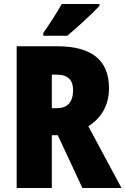

<svg xmlns="http://www.w3.org/2000/svg" viewBox="-20 -947 632 967"><path d="M481 -917V-927H291C267 -883 231 -829 198 -781V-767H319C371 -810 448 -882 481 -917ZM268 -714H64V0H241V-266H271L395 0H592L425 -311C493 -355 529 -419 529 -503C529 -643 443 -714 268 -714ZM266 -571C322 -571 348 -544 348 -494C348 -430 318 -402 265 -402H241V-571Z"/></svg>

Font: Noto Sans Khmer Condensed Black
Style: Regular
Weight: 900
Width: 3
Designer: Danh Hong and the Monotype Design Team
Foundry: Monotype Imaging Inc.
Version: Version 2.004